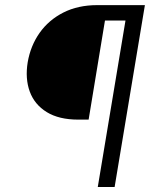

<svg xmlns="http://www.w3.org/2000/svg" viewBox="-20 -748 616 768"><path d="M542 -666H399.9L334.5 -269.5H293.5Q215.8 -269.5 167 -299.6Q118.2 -329.6 99.1 -381.6Q80.1 -433.6 90.8 -499Q102.1 -564.9 138.4 -616.5Q174.8 -668 233.4 -697.8Q292 -727.5 369.1 -727.5H552.2ZM371.1 0 492.2 -727.5H559.6L438.5 0Z"/></svg>

Font: Inter 18pt Light
Style: Italic
Weight: 300
Italic angle: -9.3988°
Designer: Rasmus Andersson
Foundry: rsms
Version: Version 4.001;git-66647c0bb